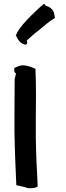

<svg xmlns="http://www.w3.org/2000/svg" viewBox="-20 -1020 358 1035"><path d="M115 -667C93 -671 75 -662 61 -655L59 -654L58 -655C57 -647 53 -630 66 -625C64 -615 62 -602 59 -596V-595V-596C59 -532 58 -472 58 -406V-312C59 -218 64 -112 68 -21V-22L115 -11C133 -2 167 -4 182 -14L183 -16L182 -42C178 -114 174 -200 173 -278V-372C173 -421 174 -464 174 -511C174 -551 173 -614 171 -650V-649L168 -650C153 -658 135 -664 115 -667ZM66 -831 65 -829 67 -827C71 -818 76 -809 83 -800C93 -786 105 -783 115 -779H116H117C128 -782 129 -793 124 -801C142 -818 165 -839 187 -855C213 -876 243 -904 273 -921L276 -923L275 -930C273 -938 274 -953 262 -968C251 -981 237 -986 227 -989L218 -1000L214 -997C194 -981 171 -958 151 -939C121 -908 85 -874 66 -831Z"/></svg>

Font: Hussar Pisanka
Style: Sbd
Weight: 600
Designer: Robert Jablonski
Foundry: Cannot Into Space Fonts
Version: Version 1.070